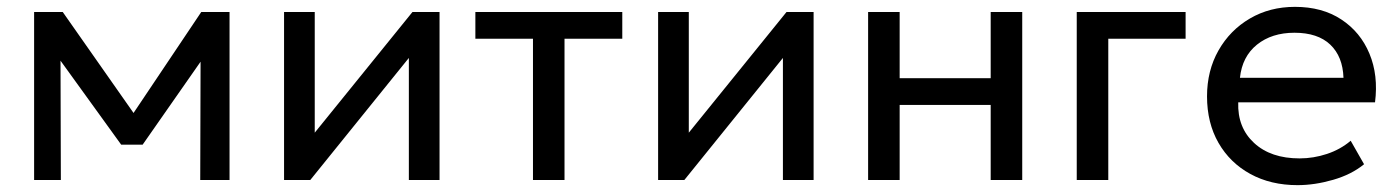

<svg xmlns="http://www.w3.org/2000/svg" viewBox="-20 -525 4070 560"><path d="M79.5 0V-490H163L369.5 -195.5L567 -490H649.5V0H564L565 -345L396 -103H333.5L156.5 -348L157.5 0Z M808.5 0V-490H898V-138L1183 -490H1262V0H1172.5V-356L885 0Z M1534.5 0V-412H1366.5V-490H1795V-412H1626.5V0Z M1899.5 0V-490H1989V-138L2274 -490H2353V0H2263.5V-356L1976 0Z M2512 0V-490H2604V-297H2869.5V-490H2961.5V0H2869.5V-219H2604V0Z M3120.5 0V-490H3438V-412H3212.5V0Z M3764.5 15Q3686.5 15 3627 -17.5Q3567.5 -50 3534 -108.2Q3500.5 -166.5 3500.5 -244Q3500.5 -319 3534 -378Q3567.5 -437 3625.5 -471Q3683.5 -505 3757 -505Q3836.5 -505 3892.2 -468.2Q3948 -431.5 3974.2 -368.5Q4000.5 -305.5 3990.5 -226.5H3591.5Q3589 -153 3637.8 -108Q3686.5 -63 3770.5 -63Q3811 -63 3850.2 -76Q3889.5 -89 3919.5 -114.5L3958.5 -46Q3922 -16 3868.2 -0.5Q3814.5 15 3764.5 15ZM3596.5 -298H3898.5Q3896.5 -360 3860 -394.8Q3823.5 -429.5 3755.5 -429.5Q3689.5 -429.5 3646.2 -394.8Q3603 -360 3596.5 -298Z"/></svg>

Font: Geologica Light
Style: Regular
Weight: 300
Designer: Sindre Bremnes, Frode Helland
Foundry: Monokrom Skriftforlag AS
Version: Version 1.010; ttfautohint (v1.8.4.7-5d5b);gftools[0.9.28]